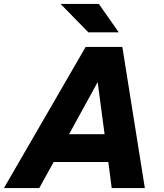

<svg xmlns="http://www.w3.org/2000/svg" viewBox="-46 -953 829 973"><path d="M-26 0 388 -715H574L688 0H520L503 -132H226L153 0ZM304 -273H484L449 -537ZM402 -789 261 -933H455L556 -789Z"/></svg>

Font: Wix Madefor Text ExtraBold
Style: Italic
Weight: 800
Italic angle: -12°
Designer: Dalton Maag Ltd
Foundry: Dalton Maag Ltd
Version: Version 3.100